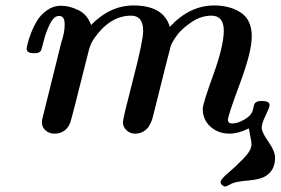

<svg xmlns="http://www.w3.org/2000/svg" viewBox="-20 -476 1023 700"><path d="M77.1 -298.8Q77.1 -301.8 80.6 -316.4Q84 -331.1 93 -355Q102.1 -378.9 115.5 -400.9Q128.9 -422.9 151.9 -439Q174.8 -455.1 202.1 -455.1Q232.9 -455.1 265.9 -439Q298.8 -422.9 312 -384.8Q380.9 -455.6 465.8 -456.1Q576.7 -456.1 599.1 -377.9Q670.9 -456.1 761.2 -456.1Q818.4 -456.1 858.2 -429.9Q897.9 -403.8 897.9 -342.8Q897.9 -287.6 854.5 -170.9Q811 -54.2 811 -39.1Q811 -25.9 827.1 -25.9Q845.2 -25.9 868.7 -38.8Q892.1 -51.8 898.9 -66.9Q901.9 -73.7 903.8 -83.3Q905.8 -92.8 907.5 -96.9Q909.2 -101.1 915.5 -104.5Q921.9 -107.9 935.1 -107.9Q962.9 -107.9 962.9 -92.8Q962.9 -85 948.5 -55.4Q934.1 -25.9 934.1 -10Q934.1 5.9 958.5 40.5Q982.9 75.2 982.9 99.1Q982.9 143.1 951.2 164.1Q931.2 178.2 885.5 182.1Q839.8 186 826.2 192.9Q804.2 204.1 801.8 204.1Q795.9 204.1 790 199Q784.2 193.8 784.2 187Q784.2 178.2 812 154.5Q839.8 130.9 868.4 101.3Q897 71.8 897 49.8Q897 42 892.6 21Q888.2 0 887.2 -7.8Q849.1 11.2 816.9 11.2Q775.9 11.2 747.6 -13.9Q719.2 -39.1 719.2 -79.1Q719.2 -97.2 757.6 -203.1Q795.9 -309.1 795.9 -364Q795.9 -418.9 751 -418.9Q712.9 -418.9 678.5 -395.5Q644 -372.1 627.4 -350.1Q610.8 -328.1 603 -310.1Q601.1 -305.2 539.1 -57.1Q524.9 10.7 472.2 11.2Q454.1 11.2 441.2 -1Q428.2 -13.2 428.2 -30.8Q428.2 -43.9 465.1 -186Q502 -328.1 502 -362.8Q502 -418.9 458 -418.9Q377.9 -418.9 318.8 -329.1Q307.6 -311 300.8 -280.8Q239.7 -36.6 235.8 -27.8Q219.7 11.2 178.2 11.2Q159.2 11.2 146 -0.5Q132.8 -12.2 132.8 -30.8Q132.8 -39.6 140.1 -65.9L203.1 -319.8Q216.3 -358.9 215.8 -387.2Q215.8 -418 195.8 -418Q176.8 -418 162.4 -389.4Q147.9 -360.8 139.4 -326.9Q130.9 -293 128.9 -291Q123 -282.2 108.9 -282.2H103Q77.1 -281.7 77.1 -298.8Z"/></svg>

Font: CMU Serif
Style: BoldItalic
Weight: 700
Italic angle: -14.04°
Version: Version 0.7.0